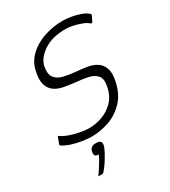

<svg xmlns="http://www.w3.org/2000/svg" viewBox="-167 -559 714 805"><g transform="rotate(-30 190.0 -157.0)"><path d="M5 -65Q5 -68 7.5 -68Q10 -68 12 -66Q25 -56 48.5 -48Q72 -40 96 -35.5Q120 -31 137 -31Q170 -31 201.5 -42.5Q233 -54 257 -78.5Q281 -103 289 -142Q297 -179 282.5 -196Q268 -213 240 -218.5Q212 -224 178 -227Q153 -230 128.5 -234.5Q104 -239 86.5 -251.5Q69 -264 61.5 -287Q54 -310 63 -351Q71 -390 100.5 -418.5Q130 -447 173.5 -462Q217 -477 267 -477Q284 -477 307 -473Q330 -469 350.5 -461.5Q371 -454 383 -442Q384 -440 383.5 -439Q383 -438 383 -435L370 -409Q368 -405 361 -409Q352 -418 333.5 -425Q315 -432 295 -436.5Q275 -441 260 -441Q193 -441 152.5 -413.5Q112 -386 104 -351Q97 -314 110.5 -296.5Q124 -279 150.5 -273Q177 -267 207 -264Q233 -262 258.5 -258Q284 -254 303 -242Q322 -230 330.5 -206.5Q339 -183 330 -143Q318 -88 285 -55Q252 -22 210.5 -8.5Q169 5 130 5Q113 5 87.5 1.5Q62 -2 37 -10Q12 -18 -6 -30Q-7 -34 -6 -36ZM154 61Q152 71 142.5 89Q133 107 120.5 126.5Q108 146 95 160Q92 163 91 163Q89 163 82 163Q75 163 70 163Q70 162 70 161.5Q70 161 74 156Q84 142 97 121Q110 100 117 84Q103 84 99.5 78Q96 72 98 61Q100 49 107.5 43Q115 37 130 37Q145 37 150.5 42.5Q156 48 154 61Z"/></g></svg>

Font: Glory Thin ExtraLight
Style: Italic
Weight: 250
Italic angle: -12°
Version: Version 1.011